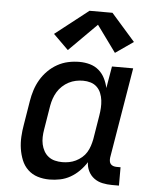

<svg xmlns="http://www.w3.org/2000/svg" viewBox="-55 -820 709 875"><g transform="rotate(5 300.0 -383.0)"><path d="M204 8Q175 8 149.5 0Q124 -8 105 -26Q86 -44 76 -69Q66 -94 62 -120.5Q58 -147 59.5 -175Q61 -203 66 -231L84 -341Q88 -366 96 -391Q104 -416 117.5 -439Q131 -462 150.5 -481.5Q170 -501 193.5 -514Q217 -527 242.5 -532.5Q268 -538 294 -538Q319 -538 342 -531.5Q365 -525 382.5 -510Q400 -495 410.5 -474Q421 -453 426 -430L443 -530H540L471 -116Q470 -108 471 -100Q472 -92 476.5 -86.5Q481 -81 488.5 -78.5Q496 -76 504 -76H522V8H490Q468 8 446.5 3.5Q425 -1 408 -13.5Q391 -26 381.5 -45.5Q372 -65 372 -86Q358 -64 339.5 -45.5Q321 -27 299 -14.5Q277 -2 252.5 3Q228 8 204 8ZM255 -76Q271 -76 286.5 -79Q302 -82 316.5 -89Q331 -96 344 -107Q357 -118 365.5 -132Q374 -146 379 -161.5Q384 -177 387 -192L405 -302Q408 -320 409 -337.5Q410 -355 408 -372Q406 -389 399.5 -405Q393 -421 381 -432.5Q369 -444 352.5 -449Q336 -454 318 -454Q301 -454 284.5 -450.5Q268 -447 252.5 -439Q237 -431 223.5 -418.5Q210 -406 201 -391Q192 -376 186.5 -360Q181 -344 178 -327L160 -217Q157 -200 156.5 -182.5Q156 -165 159.5 -149Q163 -133 171 -118.5Q179 -104 192 -94Q205 -84 221.5 -80Q238 -76 255 -76ZM236 -587 167 -655 319 -774H424L533 -650L451 -593L363 -714Z"/></g></svg>

Font: Iosevka Slab Medium Extended
Style: Italic
Weight: 500
Width: 7
Italic angle: -9°
Monospace: yes
Designer: Belleve Invis
Foundry: Belleve Invis
Version: Version 11.1.0; ttfautohint (v1.8.3)